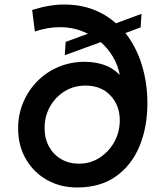

<svg xmlns="http://www.w3.org/2000/svg" viewBox="-20 -816 709 848"><path d="M321 12Q246 12 187 -21.5Q128 -55 94 -114Q60 -173 60 -249Q60 -310 82.5 -363.5Q105 -417 145 -457.5Q185 -498 238.5 -520.5Q292 -543 355 -543Q398 -543 438 -530Q478 -517 509 -485Q501 -528 479 -565Q457 -602 425 -630L266 -572L270 -631L368 -667Q311 -696 245 -696Q191 -696 134 -677L122 -772Q160 -784 195.5 -790Q231 -796 263 -796Q334 -796 391.5 -774Q449 -752 492 -713L605 -755L601 -695L534 -670Q582 -609 606.5 -529Q631 -449 631 -361Q631 -254 596 -170Q561 -86 492 -37Q423 12 321 12ZM328 -93Q379 -93 420 -119.5Q461 -146 485 -189.5Q509 -233 509 -285Q509 -350 468 -394Q427 -438 358 -438Q306 -438 265 -412.5Q224 -387 200.5 -344.5Q177 -302 177 -251Q177 -204 196.5 -168.5Q216 -133 250.5 -113Q285 -93 328 -93Z"/></svg>

Font: Plus Jakarta Sans SemiBold
Style: Italic
Weight: 600
Italic angle: -8°
Designer: Gumpita Rahayu
Foundry: Tokotype
Version: Version 2.071; ttfautohint (v1.8.4.7-5d5b);gftools[0.9.29]